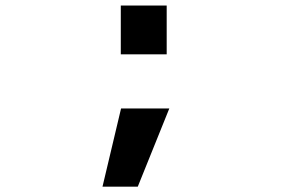

<svg xmlns="http://www.w3.org/2000/svg" viewBox="-20 -577 1040 707"><path d="M424.8 -377V-556.6H593.8V-377ZM487.3 110.4H357.4L425.8 -177.7H603.5Z"/></svg>

Font: Gen Shin Gothic Monospace Bold
Style: Bold
Weight: 700
Designer: [Source Han Sans]
Ryoko NISHIZUKA  (kana & ideographs); Paul D. Hunt (Latin, Greek & Cyrillic); Wenlong ZHANG  (bopomofo
Version: Version 1.002.20150607